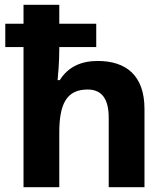

<svg xmlns="http://www.w3.org/2000/svg" viewBox="-20 -780 697 800"><path d="M227 -760H78V-681H2V-584H78V0H227V-227C227 -343 255 -407 345 -407C405 -407 433 -367 433 -289V0H582V-326C582 -466 505 -526 387 -526C319 -526 264 -502 229 -446H220C222 -466 227 -521 227 -575V-584H381V-681H227Z"/></svg>

Font: Noto Sans Gunjala Gondi
Style: Bold
Weight: 700
Designer: Ek Type
Foundry: Ek Type
Version: Version 1.004